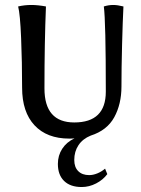

<svg xmlns="http://www.w3.org/2000/svg" viewBox="-20 -553 569 773"><path d="M477 -527Q474 -470 471.5 -374Q469 -278 469 -205Q469 -134 440 -81Q411 -28 345 -7Q313 6 296 31.5Q279 57 279 91Q279 120 295 136Q311 152 339 152Q355 152 372 145Q389 138 403 126L412 148Q395 171 367 185.5Q339 200 309 200Q263 200 238 175.5Q213 151 213 107Q213 73 230.5 46Q248 19 280 4Q273 5 259 5Q169 5 119 -48.5Q69 -102 69 -200Q69 -303 65 -400Q61 -497 53 -527Q79 -533 106 -533Q132 -533 165 -527Q159 -381 159 -197Q159 -60 279 -60Q406 -60 406 -184Q406 -467 398 -527Q417 -533 436 -533Q453 -533 477 -527Z"/></svg>

Font: Mirza
Style: Regular
Weight: 400
Designer: Arabic design by Kourosh Beigpour, Latin design by Eduardo Tunni, engineering by Lasse Fister
Version: Version 1.000